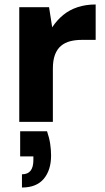

<svg xmlns="http://www.w3.org/2000/svg" viewBox="-20 -544 470 857"><path d="M66 0V-512H199L213 -422Q234 -454 262 -477Q290 -500 326.5 -512Q363 -524 407 -524V-366H345Q317 -366 293.5 -360Q270 -354 252.5 -339.5Q235 -325 225.5 -300Q216 -275 216 -238V0ZM78 293V234Q104 234 116.5 218Q129 202 129 170V154H70V42H190Q200 71 204 98Q208 125 208 150Q208 215 175.5 254Q143 293 78 293Z"/></svg>

Font: DM Sans 12pt Black
Style: Regular
Weight: 900
Version: Version 4.004;gftools[0.9.30]